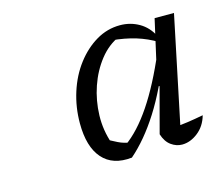

<svg xmlns="http://www.w3.org/2000/svg" viewBox="-58 -786 513 450"><g transform="rotate(-15 199.0 -561.0)"><path d="M212 -408Q165 -403 140 -431.5Q115 -460 115 -517Q115 -556 126.5 -592Q138 -628 159 -655.5Q180 -683 207 -699Q234 -715 265 -715Q290 -715 311 -703Q332 -691 344 -667V-653Q321 -667 295 -675Q269 -683 236 -686L257 -690Q229 -678 208.5 -652Q188 -626 176.5 -592.5Q165 -559 164 -523Q163 -487 175 -453L161 -467Q175 -459 189 -452Q203 -445 220 -443L205 -440Q239 -464 271 -511.5Q303 -559 334 -632L346 -623Q316 -545 283 -493Q250 -441 212 -408ZM336 -427 326 -451Q342 -452 359.5 -454.5Q377 -457 398 -461Q391 -436 372.5 -421.5Q354 -407 334 -407Q320 -407 307.5 -416Q295 -425 289 -444L318 -553L313 -555L348 -710H395Z"/></g></svg>

Font: Piazzolla Thin Light
Style: Italic
Weight: 300
Italic angle: -11.3°
Version: Version 2.005